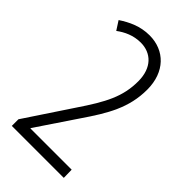

<svg xmlns="http://www.w3.org/2000/svg" viewBox="-224 -844 862 862"><g transform="rotate(45 207.0 -413.5)"><path d="M35 -51H365L364 -102H102V-104L229 -293C300 -397 350 -480 350 -596C350 -708 281 -776 185 -776C126 -776 79 -753 38 -726L65 -684C96 -707 134 -725 180 -725C246 -725 295 -680 295 -594C295 -496 258 -427 181 -313L35 -93Z"/></g></svg>

Font: Noto Sans Tamil UI ExtraCondensed Light
Style: Regular
Weight: 300
Width: 2
Designer: Jelle Bosma - Monotype Design Team
Foundry: Monotype Imaging Inc.
Version: Version 2.004